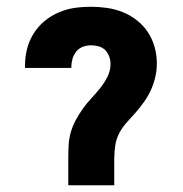

<svg xmlns="http://www.w3.org/2000/svg" viewBox="-20 -548 540 568"><path d="M182 0V-78Q182 -98 183 -118Q184 -138 189.5 -157Q195 -176 204.5 -193.5Q214 -211 225.5 -227Q237 -243 250.5 -257.5Q264 -272 276.5 -287.5Q289 -303 298 -321Q307 -339 307 -359Q307 -370 303 -381Q299 -392 291 -400Q283 -408 271.5 -411Q260 -414 249 -414Q237 -414 225 -409.5Q213 -405 205.5 -395.5Q198 -386 194.5 -374Q191 -362 191 -350V-347H54V-355Q54 -379 60 -403Q66 -427 79 -448Q92 -469 111 -485Q130 -501 153 -511Q176 -521 200 -524.5Q224 -528 249 -528Q273 -528 297 -524.5Q321 -521 343.5 -512Q366 -503 385.5 -487.5Q405 -472 418 -452Q431 -432 437.5 -408.5Q444 -385 444 -360Q444 -340 439.5 -320.5Q435 -301 427 -283Q419 -265 407.5 -248.5Q396 -232 383 -217Q370 -202 356.5 -187.5Q343 -173 333.5 -155.5Q324 -138 321 -118Q318 -98 318 -78V0Z"/></svg>

Font: Iosevka SS18 Heavy
Style: Regular
Weight: 900
Monospace: yes
Designer: Belleve Invis
Foundry: Belleve Invis
Version: Version 25.1.1; ttfautohint (v1.8.4)